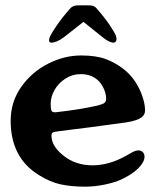

<svg xmlns="http://www.w3.org/2000/svg" viewBox="-20 -690 594 720"><path d="M125 -34Q20 -99 20 -237Q20 -308 59.5 -364Q99 -420 160 -451Q221 -482 284 -482Q340 -482 376.5 -468.5Q413 -455 446 -429Q487 -396 509 -342Q524 -305 524 -276Q524 -260 511 -250Q493 -237 453 -231Q433 -228 320 -213L201 -198Q183 -196 178 -193Q173 -190 173 -181Q173 -143 216 -108Q262 -70 327 -70Q389 -70 453 -106Q457 -108 468 -114.5Q479 -121 486 -123.5Q493 -126 499 -126Q509 -126 515.5 -119.5Q522 -113 522 -102Q522 -88 509 -71Q487 -42 437 -18Q412 -6 373.5 2Q335 10 299 10Q248 10 208 1.5Q168 -7 125 -34ZM189 -269Q279 -279 345 -294Q365 -299 371.5 -304Q378 -309 378 -320Q378 -335 371.5 -352Q365 -369 353 -383Q327 -412 283 -412Q251 -412 225 -395Q199 -378 184.5 -352.5Q170 -327 170 -301Q170 -282 173 -275Q176 -268 189 -269ZM164 -539Q164 -546 168 -554Q174 -567 193.5 -595.5Q213 -624 243 -658Q253 -670 273 -670H313Q333 -670 341 -660Q375 -621 393 -593.5Q411 -566 415 -555Q417 -547 417 -545Q417 -538 414 -534Q411 -530 406 -530Q390 -530 364 -551L293 -608L219 -550Q206 -540 193.5 -535Q181 -530 173 -530Q164 -530 164 -539Z"/></svg>

Font: Raigarh
Style: Bold
Weight: 700
Designer: jaikishan Patel
Foundry: MagicType
Version: Version 1.000